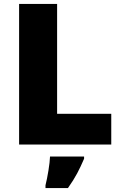

<svg xmlns="http://www.w3.org/2000/svg" viewBox="-20 -734 622 975"><path d="M77 0V-714H270V-156H545V0ZM407 72Q390 112 372 146Q354 180 325 221H211V207Q219 175 226 132Q233 89 234 61H407Z"/></svg>

Font: Noto Sans Lao Black
Style: Regular
Weight: 900
Designer: Monotype Design Team
Foundry: Monotype Imaging Inc.
Version: Version 2.003; ttfautohint (v1.8.4.7-5d5b)